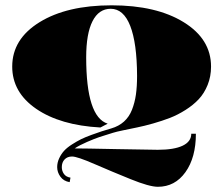

<svg xmlns="http://www.w3.org/2000/svg" viewBox="-20 -479 844 726"><path d="M359.7 3.1Q207.6 -5.2 116.9 -67.5Q26.2 -129.8 26.2 -227.3Q26.2 -331.3 129.6 -395.1Q233 -458.9 402.1 -458.9Q571.2 -458.9 674.6 -395.1Q778 -331.3 778 -227.3Q778 -189.7 765.1 -157.8Q752.2 -125.9 731.4 -103.8Q710.7 -81.7 681.4 -63.2Q652.1 -44.6 622.6 -33.2Q593.1 -21.9 559.2 -12.2Q525.3 -2.6 498.7 2.8Q472 8.3 445.6 13.8Q419.1 19.2 406.9 23.2Q374.1 33.2 355.8 39.3Q337.4 45.5 309.2 57.7Q281 69.9 262.2 82.2Q295.9 82.2 420.7 84.8Q545.5 87.4 576.5 87.4Q638.1 87.4 670.7 71.9Q703.2 56.4 703.2 26.7H720.7Q720.7 116.7 681.2 172Q641.6 227.3 576.9 227.3Q545 227.3 474.2 198.6Q403.4 170 337.6 141.4Q271.9 112.8 252.6 112.8Q234.7 112.8 224.2 123.9Q213.7 135.1 213.7 153Q213.7 167.4 221.8 178.8Q229.9 190.1 246.5 192.7L243.4 209.8Q220.3 205.9 208.3 189Q196.2 172.2 196.2 153Q196.2 135.5 203.9 119.3Q211.5 103.1 222.5 91.1Q233.4 79.1 252.2 67.1Q271 55.1 286.5 47.4Q302 39.8 326 31Q350.1 22.3 364.1 17.7Q378.1 13.1 400.8 6.6Q429.2 -1.7 448.9 -19.4Q468.5 -37.2 479 -63.8Q489.5 -90.5 493.9 -121.1Q498.3 -151.7 498.3 -192.3Q497.8 -316 472.5 -380.9Q447.1 -445.8 398.6 -445.8Q353.6 -445.8 329.8 -398.8Q305.9 -351.8 305.9 -262.2Q305.9 -36.7 387.2 -11.4Z"/></svg>

Font: FoglihtenBlackPcs
Style: BlackPcs
Weight: 900
Version: Version 0.75